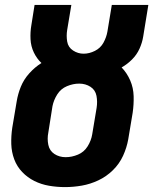

<svg xmlns="http://www.w3.org/2000/svg" viewBox="-20 -755 625 783"><path d="M245 8Q279 8 313.5 2Q348 -4 381 -19.5Q414 -35 440.5 -61Q467 -87 482 -120Q497 -153 503 -187L521 -295Q526 -329 525 -363Q524 -397 511 -427Q498 -457 476 -480Q499 -493 518.5 -512.5Q538 -532 549 -556.5Q560 -581 564 -606L585 -735H436L418 -626Q414 -603 402 -581Q390 -559 367 -547.5Q344 -536 321 -536Q298 -536 278 -549Q258 -562 254 -585.5Q250 -609 254 -633L271 -735H121L108 -653Q103 -624 104.5 -595Q106 -566 118 -541Q130 -516 149 -498Q122 -481 99.5 -456Q77 -431 65 -401.5Q53 -372 48 -341L30 -234Q25 -200 26 -167.5Q27 -135 38 -105.5Q49 -76 70.5 -53.5Q92 -31 120 -17Q148 -3 180 2.5Q212 8 245 8ZM248 -114Q222 -114 202 -127Q182 -140 177 -164.5Q172 -189 177 -214L194 -322Q199 -347 213.5 -370Q228 -393 253 -403.5Q278 -414 303 -414Q329 -414 349 -401Q369 -388 373.5 -364Q378 -340 374 -315L356 -207Q352 -182 337.5 -158.5Q323 -135 298 -124.5Q273 -114 248 -114Z"/></svg>

Font: Iosevka Sparkle Heavy
Style: Italic
Weight: 900
Italic angle: -9°
Designer: Belleve Invis
Foundry: Belleve Invis
Version: Version 4.5.0; ttfautohint (v1.8.3)